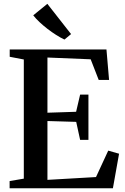

<svg xmlns="http://www.w3.org/2000/svg" viewBox="-20 -1008 670 1028"><path d="M107.5 -51.5V-689.5L32 -704V-743H550L564 -580H508.5L465.5 -690.5L234 -700V-404.5L387.5 -409.5L409 -501.5H453.5V-259H409L388 -355.5L234 -360V-45L494 -60L559.5 -201.5L617.5 -185L584.5 0H31.5V-38.5ZM324.5 -796.5Q304 -806 280.8 -820.8Q257.5 -835.5 234.5 -853.2Q211.5 -871 191.5 -889.8Q171.5 -908.5 158 -926L233.5 -987.5L360.5 -825.5L325.5 -796.5Z"/></svg>

Font: Merriweather 72pt SemiBold
Style: Regular
Weight: 600
Version: Version 2.100